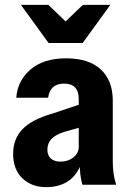

<svg xmlns="http://www.w3.org/2000/svg" viewBox="-20 -760 532 790"><path d="M319 0Q313 -20 310.5 -43Q308 -66 308 -95H304V-351Q304 -384 289 -400Q274 -416 244 -416Q215 -416 198.5 -401.5Q182 -387 178 -358H47Q52 -428 105.5 -474Q159 -520 252 -520Q345 -520 394.5 -474.5Q444 -429 444 -346V-95Q444 -72 447 -48.5Q450 -25 458 0ZM170 10Q110 10 72 -26.5Q34 -63 34 -126Q34 -189 72.5 -228.5Q111 -268 190 -291L332 -338V-242L243 -217Q207 -205 191 -187.5Q175 -170 175 -144Q175 -120 189.5 -107.5Q204 -95 228 -95Q260 -95 282 -112.5Q304 -130 304 -155L315 -88Q296 -38 259.5 -14Q223 10 170 10ZM180 -583 66 -740H179L306 -618H194L321 -740H434L320 -583Z"/></svg>

Font: Instrument Sans SemiCondensed
Style: Bold
Weight: 700
Width: 4
Designer: Rodrigo Fuenzalida
Foundry: fragTYPE
Version: Version 1.000;gftools[0.9.28]